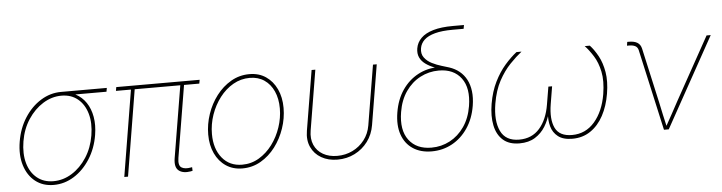

<svg xmlns="http://www.w3.org/2000/svg" viewBox="-46 -932 4316 1147"><g transform="rotate(-5 2112.0 -359.0)"><path d="M236.3 10.7Q171.4 10.7 126.2 -24.9Q81.1 -60.5 61.8 -122.8Q42.5 -185.1 55.7 -264.6Q68.8 -344.2 108.6 -406.2Q148.4 -468.3 205.6 -503.7Q262.7 -539.1 327.6 -539.1H602.1L598.1 -516.6H379.9H327.6Q269.5 -516.6 217 -483.9Q164.6 -451.2 127.4 -394.5Q90.3 -337.9 78.1 -264.6Q65.9 -190.9 82 -133.8Q98.1 -76.7 138.2 -44.2Q178.2 -11.7 236.3 -11.7Q294.9 -11.7 347.2 -44.2Q399.4 -76.7 436.3 -133.8Q473.1 -190.9 485.4 -264.6Q497.6 -337.9 481.2 -394.8Q464.8 -451.7 425.3 -484.1Q385.7 -516.6 327.6 -516.6L327.1 -535.2Q375.5 -535.2 413.3 -515.4Q451.2 -495.6 475.6 -459.5Q500 -423.3 508.8 -373.8Q517.6 -324.2 507.8 -264.6Q494.6 -185.1 454.8 -122.8Q415 -60.5 358.2 -24.9Q301.3 10.7 236.3 10.7Z M1060.1 1Q1011.7 9.3 986.1 -11.2Q960.4 -31.7 969.2 -85.4L1042.5 -527.3H1064.9L991.7 -85.4Q984.4 -40.5 1004.4 -27.6Q1024.4 -14.6 1063 -22Q1065.9 -22.9 1065.7 -22.7Q1065.4 -22.5 1068.4 -22.9L1069.3 -1Q1066.9 -1 1064.7 -0.5Q1062.5 0 1060.1 1ZM659.7 0 746.6 -527.3H769L682.1 0ZM654.8 -516.6 658.7 -539.1H1158.7L1154.8 -516.6Z M1367.7 10.7Q1311.5 10.7 1269.5 -17.3Q1227.5 -45.4 1204.3 -95Q1181.2 -144.5 1181.2 -208.5Q1181.2 -270.5 1201.7 -330.8Q1222.2 -391.1 1259.3 -439.7Q1296.4 -488.3 1346.9 -517.6Q1397.5 -546.9 1457.5 -546.9Q1514.2 -546.9 1555.7 -518.8Q1597.2 -490.7 1620.4 -441.4Q1643.6 -392.1 1643.6 -328.1Q1643.6 -266.1 1623 -205.8Q1602.5 -145.5 1565.7 -96.7Q1528.8 -47.9 1478.3 -18.6Q1427.7 10.7 1367.7 10.7ZM1368.2 -11.7Q1423.3 -11.7 1469.5 -39.3Q1515.6 -66.9 1549.6 -112.5Q1583.5 -158.2 1602.3 -214.4Q1621.1 -270.5 1621.1 -327.1Q1621.1 -385.7 1601.1 -430.2Q1581.1 -474.6 1544.4 -499.5Q1507.8 -524.4 1457.5 -524.4Q1403.8 -524.4 1357.9 -498Q1312 -471.7 1277.3 -426.5Q1242.7 -381.3 1223.1 -325Q1203.6 -268.6 1203.6 -209.5Q1203.6 -121.1 1248 -66.4Q1292.5 -11.7 1368.2 -11.7Z M1938.5 7.8Q1882.8 7.8 1841.6 -15.9Q1800.3 -39.6 1780.8 -81.8Q1761.2 -124 1770.5 -179.7L1830.1 -539.1H1852.5L1793 -179.7Q1784.7 -130.4 1801 -93Q1817.4 -55.7 1853.3 -35.2Q1889.2 -14.6 1938.5 -14.6Q1988.3 -14.6 2030.5 -35.2Q2072.8 -55.7 2101.6 -93Q2130.4 -130.4 2138.7 -179.7L2198.2 -539.1H2220.7L2161.1 -179.7Q2151.9 -124 2120.4 -81.8Q2088.9 -39.6 2041.7 -15.9Q1994.6 7.8 1938.5 7.8Z M2503.4 7.8Q2437 7.8 2390.9 -22.7Q2344.7 -53.2 2325.2 -109.4Q2305.7 -165.5 2318.4 -242.2Q2331.1 -319.3 2369.1 -374.8Q2407.2 -430.2 2463.4 -460.2Q2519.5 -490.2 2585.9 -490.2L2635.7 -467.3Q2597.2 -477.1 2564.7 -489.5Q2532.2 -502 2509.3 -518.8Q2486.3 -535.6 2475.8 -558.8Q2465.3 -582 2470.2 -612.3Q2476.1 -647.9 2502.2 -673.8Q2528.3 -699.7 2575.9 -713.6Q2623.5 -727.5 2694.8 -727.5H2760.3L2756.3 -705.1H2690.9Q2626 -705.1 2583.7 -693.6Q2541.5 -682.1 2519.5 -661.4Q2497.6 -640.6 2492.7 -612.3Q2486.8 -578.1 2504.2 -555.2Q2521.5 -532.2 2549.6 -518.3Q2577.6 -504.4 2606 -496.1Q2634.3 -487.8 2650.9 -482.4Q2685.1 -471.2 2710.9 -450.2Q2736.8 -429.2 2752.7 -398.9Q2768.6 -368.7 2773.4 -329.3Q2778.3 -290 2770.5 -242.2Q2757.8 -165.5 2719.7 -109.4Q2681.6 -53.2 2625.7 -22.7Q2569.8 7.8 2503.4 7.8ZM2503.4 -14.6Q2563 -14.6 2614.3 -41.7Q2665.5 -68.8 2700.9 -119.9Q2736.3 -170.9 2748 -242.2Q2765.6 -349.1 2720.7 -409.4Q2675.8 -469.7 2586.4 -469.7Q2526.9 -469.7 2475.1 -442.6Q2423.3 -415.5 2387.9 -364.5Q2352.5 -313.5 2340.8 -242.2Q2323.2 -135.3 2368.4 -75Q2413.6 -14.6 2503.4 -14.6Z M3029.8 5.9Q2967.8 5.9 2931.4 -26.1Q2895 -58.1 2883.3 -114.5Q2871.6 -170.9 2883.8 -244.1Q2896.5 -317.9 2924.3 -373.8Q2952.1 -429.7 2987.5 -470.5Q3022.9 -511.2 3058.6 -539.1H3088.9Q3054.7 -512.2 3017.3 -473.1Q2980 -434.1 2949.7 -378.2Q2919.4 -322.3 2906.2 -243.7Q2889.2 -141.6 2918.9 -79.1Q2948.7 -16.6 3029.8 -16.6Q3106 -16.6 3152.1 -69.1Q3198.2 -121.6 3212.9 -211.4L3230.5 -316.9H3252.9L3235.4 -211.4Q3220.7 -121.6 3245.8 -69.1Q3271 -16.6 3346.7 -16.6Q3428.2 -16.6 3482.2 -79.1Q3536.1 -141.6 3553.2 -243.7Q3565.9 -322.3 3554.2 -378.2Q3542.5 -434.1 3517.8 -473.1Q3493.2 -512.2 3467.8 -539.1H3498.5Q3524.4 -511.2 3546.6 -470.5Q3568.8 -429.7 3578.4 -373.8Q3587.9 -317.9 3575.7 -244.1Q3563.5 -170.9 3533.2 -114.5Q3502.9 -58.1 3455.8 -26.1Q3408.7 5.9 3346.7 5.9Q3291.5 5.9 3261 -18.1Q3230.5 -42 3220.2 -79.8Q3210 -117.7 3213.9 -159.2H3217.8Q3208 -117.7 3184.8 -79.8Q3161.6 -42 3123.5 -18.1Q3085.4 5.9 3029.8 5.9Z M3896 0 3787.1 -487.8Q3782.7 -504.9 3768.8 -512.2Q3754.9 -519.5 3731.4 -519.5H3719.7L3723.1 -542H3733.4Q3765.6 -542 3784.2 -530.3Q3802.7 -518.6 3808.1 -493.7L3881.8 -164.1Q3889.6 -127 3897.7 -89.4Q3905.8 -51.8 3914.6 -14.6H3908.7Q3930.2 -51.8 3950.2 -89.4Q3970.2 -127 3990.7 -164.1L4198.7 -539.1H4223.6L3924.8 0Z"/></g></svg>

Font: Inter 18pt Thin
Style: Italic
Weight: 250
Italic angle: -9.3988°
Version: Version 4.001;git-66647c0bb